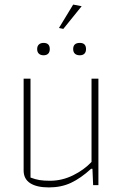

<svg xmlns="http://www.w3.org/2000/svg" viewBox="-20 -807 538 837"><path d="M237 -685 299 -787 336 -780 256 -681ZM142 -593Q142 -606 149.5 -613Q157 -620 170 -620Q197 -620 197 -593Q197 -580 190 -573Q183 -566 170 -566Q157 -566 149.5 -573Q142 -580 142 -593ZM299 -593Q299 -620 328 -620Q355 -620 355 -593Q355 -580 348 -573Q341 -566 328 -566Q314 -566 306.5 -573Q299 -580 299 -593ZM83 -64V-464H113V-33Q134 -25 152.5 -22Q171 -19 198 -19Q250 -19 298 -42.5Q346 -66 379 -101V-464H409V0H386L383 -71H377Q332 -30 289.5 -10Q247 10 193 10Q140 10 111.5 -8.5Q83 -27 83 -64Z"/></svg>

Font: Athiti ExtraLight
Style: Regular
Weight: 250
Version: Version 1.032